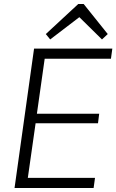

<svg xmlns="http://www.w3.org/2000/svg" viewBox="-20 -944 584 964"><path d="M105 -51H457L450 0H53L151 -700H544L537 -649H190L210 -689L162 -350L151 -373H478L472 -325H144L162 -348L114 -11ZM210 -773 373 -924H400L521 -773L492 -746L367 -869H393L232 -746Z"/></svg>

Font: Pathway Extreme 28pt ExtraLight
Style: Italic
Weight: 250
Italic angle: -8°
Designer: Eduardo Rodriguez Tunni
Foundry: Eduardo Rodriguez Tunni
Version: Version 1.001;gftools[0.9.26]